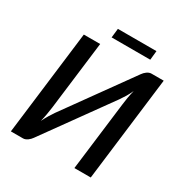

<svg xmlns="http://www.w3.org/2000/svg" viewBox="-193 -1000 1098 1149"><g transform="rotate(30 356.5 -426.0)"><path d="M683.5 -720 595 0H482L540.5 -473.5Q543 -497 547.5 -522.5Q552 -548 559 -576.5Q547.5 -551 534.5 -529.5Q521.5 -508 510 -492L181.5 -35.5Q177 -29 171 -22.8Q165 -16.5 158 -11.5Q151 -6.5 143 -3.2Q135 0 127 0H43L131.5 -720H244.5L186 -246.5Q183 -223.5 178.5 -197.8Q174 -172 167 -143.5Q179 -168.5 192 -190Q205 -211.5 216.5 -228L545 -685Q549.5 -691.5 555.5 -697.8Q561.5 -704 568.5 -709Q575.5 -714 583.2 -717Q591 -720 599 -720ZM291 -851.5H557.5L551 -788.5H284Z"/></g></svg>

Font: Lato SemiBold
Style: Italic
Weight: 600
Italic angle: -7°
Designer: Lukasz Dziedzic with Adam Twardoch and Botio Nikoltchev
Foundry: tyPoland Lukasz Dziedzic
Version: Version 2.015; 2015-08-06; http://www.latofonts.com/